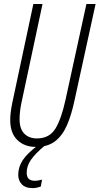

<svg xmlns="http://www.w3.org/2000/svg" viewBox="-20 -734 504 972"><path d="M162.1 9.8Q103.5 9.8 67.6 -25.4Q31.7 -60.5 31.7 -126.5Q31.7 -162.1 42.5 -214.8L148.9 -713.9H195.3L88.4 -212.9Q83.5 -189.9 81.3 -168.7Q79.1 -147.5 79.1 -130.9Q79.1 -81.5 103 -57.4Q127 -33.2 166.5 -33.2Q230 -33.2 260.3 -82.5Q290.5 -131.8 311.5 -228L417.5 -713.9H463.9L356.9 -224.1Q341.8 -152.8 319.1 -100.3Q296.4 -47.9 259 -19Q221.7 9.8 162.1 9.8ZM143.1 218.3Q108.9 218.3 90.6 199.2Q72.3 180.2 72.3 150.9Q72.3 112.3 94.7 77.4Q117.2 42.5 174.3 0H210.4Q157.7 43.9 136.2 75.7Q114.7 107.4 115.2 141.1Q115.2 181.2 156.2 181.2Q165 181.2 174.6 179.4Q184.1 177.7 192.9 175.3L186.5 210.4Q177.2 213.9 167 216.1Q156.7 218.3 143.1 218.3Z"/></svg>

Font: Open Sans Condensed Light
Style: Italic
Weight: 300
Width: 3
Italic angle: -12°
Designer: Monotype Design Team
Foundry: Monotype Imaging Inc.
Version: Version 3.000; ttfautohint (v1.8.4)